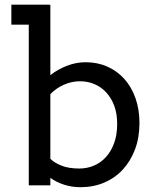

<svg xmlns="http://www.w3.org/2000/svg" viewBox="-20 -780 652 808"><path d="M316.9 -438Q281.2 -438 248.5 -423.3Q215.8 -408.7 191.9 -383.8V-111.8Q207.5 -95.7 237.8 -83.3Q268.1 -70.8 314 -70.8Q345.2 -70.8 374 -82.5Q402.8 -94.2 424.8 -117.9Q446.8 -141.6 460 -176.8Q473.1 -211.9 473.1 -258.8Q473.1 -301.8 460.7 -335Q448.2 -368.2 427 -391.1Q405.8 -414.1 377.4 -426Q349.1 -438 316.9 -438ZM27.8 -760.3H189V-759.8H191.9V-463.9Q224.1 -488.8 262.2 -503.4Q300.3 -518.1 340.8 -518.1Q390.6 -518.1 432.1 -499.5Q473.6 -481 503.7 -447.3Q533.7 -413.6 550.3 -366.5Q566.9 -319.3 566.9 -262.2Q566.9 -201.2 548.3 -151.6Q529.8 -102.1 496.8 -66.4Q463.9 -30.8 418.5 -11.5Q373 7.8 318.8 7.8Q281.2 7.8 248.3 -3.2Q215.3 -14.2 191.9 -31.7V0H101.1V-676.3H27.8Z"/></svg>

Font: Twentytwelve Slab
Style: TwentytwelveSlab
Weight: 400
Designer: Domenico Catapano
Version: Version 1.00 2012